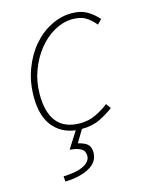

<svg xmlns="http://www.w3.org/2000/svg" viewBox="-109 -558 645 842"><g transform="rotate(-15 214.0 -137.0)"><path d="M82 216 80 192Q142 190 173 173.5Q204 157 204 132Q204 109 187 99Q170 89 136 86L192 -2H220L178 68Q213 77 223.5 90Q234 103 234 124Q234 167 192 190.5Q150 214 82 216ZM210 12Q133 12 88.5 -36.5Q44 -85 44 -176Q44 -246 66 -304Q88 -362 124 -403.5Q160 -445 205.5 -467.5Q251 -490 298 -490Q339 -490 366.5 -474.5Q394 -459 418 -432L398 -412Q375 -439 353 -451.5Q331 -464 296 -464Q254 -464 213.5 -441.5Q173 -419 141.5 -380Q110 -341 91 -290Q72 -239 72 -182Q72 -99 106.5 -56.5Q141 -14 212 -14Q250 -14 282.5 -29.5Q315 -45 342 -66L358 -44Q332 -24 296 -6Q260 12 210 12Z"/></g></svg>

Font: TypoPRO Source Sans Pro
Style: Italic
Weight: 200
Italic angle: -11°
Designer: Paul D. Hunt
Foundry: Adobe Systems Incorporated
Version: Version 1.075;PS 2.000;hotconv 1.0.86;makeotf.lib2.5.63406